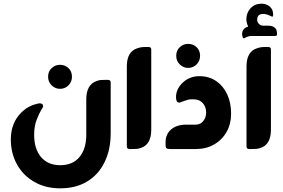

<svg xmlns="http://www.w3.org/2000/svg" viewBox="-20 -812 1540 1046"><path d="M307 -459Q334 -459 353 -441Q372 -423 372 -394Q372 -366 353 -347Q334 -328 307 -328Q281 -328 261.5 -347Q242 -366 242 -394Q242 -423 261.5 -441Q281 -459 307 -459ZM308 214Q228 214 167 179Q106 144 72.5 83.5Q39 23 39 -52Q39 -128 79.5 -180Q120 -232 180 -246Q191 -249 196 -249Q215 -249 215 -233Q215 -230 213 -227Q211 -224 208 -219Q195 -198 180.5 -161.5Q166 -125 166 -78Q166 -1 203.5 43.5Q241 88 308 88Q376 88 413 43.5Q450 -1 450 -78V-271Q450 -351 507 -371Q519 -375 528 -376Q537 -377 556 -377H567Q583 -377 583 -363V-87Q583 4 549.5 72Q516 140 454.5 177Q393 214 308 214Z M698 0H687Q671 0 671 -14V-450Q671 -531 728 -549Q740 -553 749 -554.5Q758 -556 777 -556H789Q804 -556 804 -542V-106Q804 -24 747 -6Q735 -2 726.5 -1Q718 0 698 0Z M1005 -573Q1032 -573 1051 -555Q1070 -537 1070 -508Q1070 -480 1051 -461Q1032 -442 1005 -442Q979 -442 959.5 -461Q940 -480 940 -508Q940 -537 959.5 -555Q979 -573 1005 -573ZM1047 0H909Q893 0 887.5 -4Q882 -8 882 -24V-37Q882 -81 912.5 -107Q943 -133 994 -133H1046Q1072 -133 1087.5 -152.5Q1103 -172 1103 -199Q1103 -229 1085.5 -249.5Q1068 -270 1036 -271Q1017 -272 1005.5 -269Q994 -266 977 -260Q970 -258 966 -255.5Q962 -253 956 -253Q945 -254 941.5 -264.5Q938 -275 939 -290Q941 -313 951.5 -331.5Q962 -350 978 -364Q995 -380 1019 -389Q1043 -398 1070 -397Q1121 -396 1159 -369.5Q1197 -343 1218 -297.5Q1239 -252 1239 -192Q1239 -137 1214.5 -93.5Q1190 -50 1146.5 -25Q1103 0 1047 0Z M1414 -672H1442Q1464 -672 1476.5 -661.5Q1489 -651 1489 -631V-624Q1489 -616 1478 -616H1352Q1336 -616 1326.5 -611.5Q1317 -607 1315 -606Q1311 -603 1308 -603Q1306 -603 1303 -607Q1302 -611 1300.5 -615.5Q1299 -620 1299 -625Q1299 -658 1332 -667Q1327 -678 1324.5 -688.5Q1322 -699 1322 -705Q1322 -742 1344.5 -766.5Q1367 -791 1403 -792Q1432 -792 1450 -776Q1468 -760 1468 -734Q1468 -721 1463 -721Q1462 -721 1452 -726Q1431 -736 1414 -736Q1381 -736 1381 -704Q1381 -691 1391 -681.5Q1401 -672 1414 -672ZM1429 -556H1441Q1456 -556 1456 -542V-106Q1456 -24 1399 -6Q1387 -2 1378.5 -1Q1370 0 1350 0H1338Q1323 0 1323 -14V-450Q1323 -531 1380 -549Q1392 -553 1401 -554.5Q1410 -556 1429 -556Z"/></svg>

Font: Zain Black
Style: Regular
Weight: 900
Designer: Zain,Boutros
Foundry: Mobile Telecommunications Company (Zain), 2024
Version: Version 1.50; ttfautohint (v1.8.4)